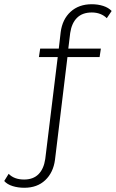

<svg xmlns="http://www.w3.org/2000/svg" viewBox="-93 -706 548 908"><path d="M239 -550 230 -476H384L378 -436H226L167 50Q159 110 121 146Q83 182 22 182Q-8 182 -33.5 174Q-59 166 -73 150L-52 116Q-26 143 21 143Q64 143 89 118Q114 93 121 46L180 -436H91L97 -476H185L194 -554Q202 -615 241 -650.5Q280 -686 341 -686Q370 -686 395 -678Q420 -670 435 -654L412 -620Q399 -633 381 -640Q363 -647 341 -647Q297 -647 271.5 -622Q246 -597 239 -550Z"/></svg>

Font: Montserrat Ace
Style: Light
Weight: 300
Designer: Julieta Ulanovsky
Foundry: Julieta Ulanovsky
Version: Version 1